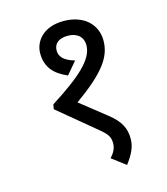

<svg xmlns="http://www.w3.org/2000/svg" viewBox="-107 -716 765 878"><g transform="rotate(-15 275.5 -276.5)"><path d="M275 -632C176 -632 134 -570 134 -517C134 -453 166 -414 231 -386L280 -444C228 -459 210 -481 210 -510C210 -542 234 -562 276 -562C317 -562 348 -541 348 -498C348 -431 273 -366 132 -276L128 -254L310 -103C341 -77 350 -61 350 -34C350 -9 339 10 321 30L386 79C415 40 433 8 433 -34C433 -81 415 -119 362 -160L241 -256C382 -357 429 -421 429 -499C429 -575 371 -632 275 -632Z"/></g></svg>

Font: Noto Sans Devanagari UI
Style: Regular
Weight: 400
Designer: Jelle Bosma - Monotype Design Team
Foundry: Monotype Imaging Inc.
Version: Version 2.003